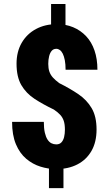

<svg xmlns="http://www.w3.org/2000/svg" viewBox="-20 -843 551 969"><path d="M310.5 -822.8V-680.7H237.8V-822.8ZM300.3 -25.4V106.4H227.1V-25.4ZM307.6 -188.5Q307.6 -215.3 301.8 -232.9Q295.9 -250.5 283.7 -263.7Q271.5 -276.9 252 -290Q196.8 -316.4 154.3 -344.2Q111.8 -372.1 87.6 -413.6Q63.5 -455.1 63.5 -521.5Q63.5 -582 89.6 -627Q115.7 -671.9 161.6 -696.5Q207.5 -721.2 266.6 -721.2Q311.5 -721.2 349.1 -705.6Q386.7 -689.9 414.6 -660.4Q442.4 -630.9 457 -588.1Q471.7 -545.4 471.7 -491.2H311Q311 -519 307.1 -539.1Q303.2 -559.1 296.9 -571.8Q290.5 -584.5 282 -590.6Q273.4 -596.7 264.2 -596.7Q249.5 -596.7 240.7 -586.2Q231.9 -575.7 227.8 -558.6Q223.6 -541.5 223.6 -520.5Q223.6 -498.5 229 -482.2Q234.4 -465.8 246.8 -451.9Q259.3 -438 279.3 -423.3Q333 -396.5 375.5 -367.7Q418 -338.9 442.6 -297.1Q467.3 -255.4 467.3 -189.5Q467.3 -126 441.7 -81.3Q416 -36.6 370.4 -13.2Q324.7 10.3 264.2 10.3Q223.6 10.3 184.3 -2Q145 -14.2 112.3 -41.7Q79.6 -69.3 60.3 -115.2Q41 -161.1 41 -228H201.2Q201.2 -195.3 206.3 -173.3Q211.4 -151.4 220 -138.4Q228.5 -125.5 239.7 -119.9Q251 -114.3 264.2 -114.3Q280.3 -114.3 289.8 -124.3Q299.3 -134.3 303.5 -151.1Q307.6 -168 307.6 -188.5Z"/></svg>

Font: Roboto Condensed Black
Style: Regular
Weight: 900
Designer: Christian Robertson
Foundry: Google
Version: Version 3.008; 2023